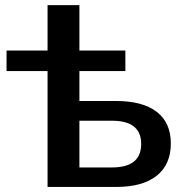

<svg xmlns="http://www.w3.org/2000/svg" viewBox="-20 -739 732 759"><path d="M168 0V-458H5.9V-539.1H168V-718.8H293.9V-539.1H475.6V-458H293.9V-339.8H438.5Q543.9 -339.8 599.6 -296.9Q655.3 -253.9 655.3 -171.9Q655.3 -88.9 599.6 -44.4Q543.9 0 439.5 0ZM293.9 -77.1H422.9Q538.1 -77.1 538.1 -169.9Q538.1 -261.7 422.9 -261.7H293.9Z"/></svg>

Font: Min Sans SemiBold
Style: Regular
Weight: 600
Designer: Jinseong-Kim, NotoSansCJK, Nunito
Foundry: Jinseong-Kim
Version: Version 1.400;Glyphs 3.1.2 (3151)